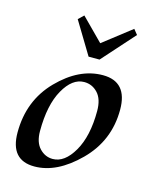

<svg xmlns="http://www.w3.org/2000/svg" viewBox="-111 -805 726 892"><g transform="rotate(15 251.5 -359.0)"><path d="M212.9 -45.9Q270 -45.9 312.7 -119.6Q355.5 -193.4 355.5 -314.5Q355.5 -371.6 328.6 -400.4Q301.8 -429.2 263.2 -429.2Q206.1 -429.2 164.6 -355.5Q123 -281.7 123 -156.2Q123 -102.1 149.7 -74Q176.3 -45.9 212.9 -45.9ZM139.6 9.8Q23.9 9.8 23.9 -123Q23.9 -276.9 124.5 -379.6Q225.1 -482.4 338.9 -482.4Q457 -482.4 457 -347.7Q457 -198.7 352.3 -94.5Q247.6 9.8 139.6 9.8ZM304.2 -548.3H251.5L157.7 -703.6L183.1 -728L287.6 -622.6L423.3 -728L442.9 -703.6Z"/></g></svg>

Font: Kelvinch
Style: Italic
Weight: 400
Italic angle: -10°
Designer: Paul James Miller
Foundry: High-Logic / Made with FontCreator
Version: Version 3.40;July 22, 2017;FontCreator 11.0.0.2388 64-bit